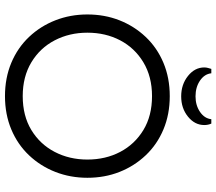

<svg xmlns="http://www.w3.org/2000/svg" viewBox="-70 -812 889 790"><g transform="rotate(90 375.0 -416.5)"><path d="M375 8Q300 8 238 -18Q176 -44 131.5 -91Q87 -138 63 -199.5Q39 -261 39 -331Q39 -402 63 -463Q87 -524 131.5 -571Q176 -618 238 -644Q300 -670 375 -670Q450 -670 512 -644Q574 -618 618.5 -571Q663 -524 687 -463Q711 -402 711 -331Q711 -261 687 -199.5Q663 -138 618.5 -91Q574 -44 512 -18Q450 8 375 8ZM375 -65Q456 -65 514.5 -100.5Q573 -136 604.5 -196.5Q636 -257 636 -331Q636 -406 604.5 -466Q573 -526 514.5 -561.5Q456 -597 375 -597Q295 -597 236 -561.5Q177 -526 145.5 -466Q114 -406 114 -331Q114 -257 145.5 -196.5Q177 -136 236 -100.5Q295 -65 375 -65ZM376 -717Q327 -717 292 -745Q257 -773 257 -812Q257 -820 259 -827Q261 -834 263 -841H281Q284 -813 311 -794.5Q338 -776 376 -776Q413 -776 440 -794.5Q467 -813 470 -841H488Q494 -828 494 -812Q494 -773 459.5 -745Q425 -717 376 -717Z"/></g></svg>

Font: Questrial
Style: Regular
Weight: 400
Designer: Joe Prince, Laura Meseguer
Foundry: Joe Prince, Laura Meseguer
Version: Version 2.000; ttfautohint (v1.8.3)